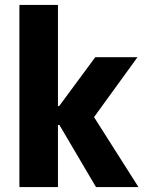

<svg xmlns="http://www.w3.org/2000/svg" viewBox="-20 -762 616 782"><path d="M59 -742H216V-330H221L368 -529H540L363 -285L544 0H371L222 -253H216V0H59Z"/></svg>

Font: Be Vietnam ExtraBold
Style: Regular
Weight: 800
Designer: Gabriel Lam
Foundry: TypeRant
Version: Version 4.000